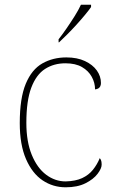

<svg xmlns="http://www.w3.org/2000/svg" viewBox="-20 -786 488 816"><path d="M259 10Q205 10 161 -19.5Q117 -49 90.5 -110Q64 -171 64 -263Q64 -369 89.5 -430Q115 -491 160 -516.5Q205 -542 262 -542Q308 -542 341 -526.5Q374 -511 391.5 -486.5Q409 -462 409 -433Q409 -425 406 -419Q403 -413 397.5 -410Q392 -407 384 -406Q384 -434 370 -459.5Q356 -485 328.5 -501Q301 -517 258 -517Q209 -517 171.5 -493Q134 -469 113 -413.5Q92 -358 92 -264Q92 -184 115 -128Q138 -72 176 -43.5Q214 -15 259 -15Q301 -16 329 -29Q357 -42 375 -64.5Q393 -87 404 -114Q409 -108 410.5 -101.5Q412 -95 412 -86Q412 -70 394.5 -47Q377 -24 343 -7Q309 10 259 10ZM229 -619Q244 -638 262 -664Q280 -690 297 -717Q314 -744 324 -766H367V-756Q358 -743 341.5 -723Q325 -703 305 -681Q285 -659 265.5 -639.5Q246 -620 231 -606H229Z"/></svg>

Font: Noto Serif Bengali Thin
Style: Regular
Weight: 250
Version: Version 2.003